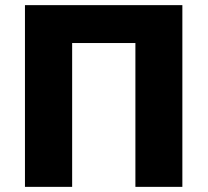

<svg xmlns="http://www.w3.org/2000/svg" viewBox="-20 -727 808 747"><path d="M689.5 -707H77.1V0H260.7V-559.6H506.8V0H689.5Z"/></svg>

Font: Pretendard Black
Style: Regular
Weight: 900
Designer: Base glyphs from Inter by Rasmus Andersson; Hangeul glyphs from Noto Sans CJK(Source Han Sans) by Jang Soo-young and Kan
Foundry: Kil Hyung-jin
Version: Version 1.309;Glyphs 3.2 (3225)